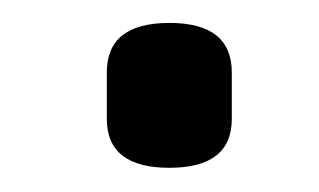

<svg xmlns="http://www.w3.org/2000/svg" viewBox="-20 -132 274 165"><path d="M125.5 -112.3Q179.2 -112.3 179.2 -69.8V-29.8Q179.2 12.2 125.5 12.2Q71.8 12.2 71.8 -29.8V-69.8Q71.8 -112.3 125.5 -112.3Z"/></svg>

Font: Caudex
Style: Regular
Weight: 400
Version: Version 1.04